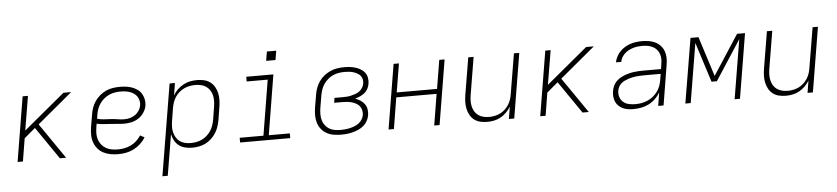

<svg xmlns="http://www.w3.org/2000/svg" viewBox="-49 -1015 6699 1537"><g transform="rotate(-5 3300.0 -246.0)"><path d="M58 0 144 -520H187L141 -245L472 -520H534L252 -285L448 0H398L220 -259L131 -184L101 0Z M867 8Q836 8 805.5 2.5Q775 -3 748.5 -16.5Q722 -30 703 -52.5Q684 -75 674 -103Q664 -131 663.5 -162.5Q663 -194 668 -226L685 -326Q689 -353 698.5 -380.5Q708 -408 725 -432.5Q742 -457 765.5 -476.5Q789 -496 816 -508Q843 -520 871.5 -524Q900 -528 927 -528Q953 -528 978 -524.5Q1003 -521 1025.5 -512.5Q1048 -504 1067.5 -490Q1087 -476 1099 -455.5Q1111 -435 1116 -410.5Q1121 -386 1117 -360Q1112 -332 1094.5 -305.5Q1077 -279 1051.5 -262Q1026 -245 996.5 -238Q967 -231 938 -231Q910 -231 882 -234Q854 -237 826 -238.5Q798 -240 770 -242Q742 -244 715 -250L710 -219Q706 -194 706 -169Q706 -144 714 -121.5Q722 -99 737 -80.5Q752 -62 772.5 -50.5Q793 -39 817.5 -34.5Q842 -30 867 -30Q893 -30 919.5 -35Q946 -40 971 -52Q996 -64 1017 -83Q1038 -102 1053 -126L1088 -108Q1071 -80 1046 -57Q1021 -34 991.5 -19Q962 -4 930 2Q898 8 867 8ZM940 -266Q962 -266 984 -272Q1006 -278 1025.5 -291Q1045 -304 1058 -324Q1071 -344 1075 -366Q1078 -385 1074 -403.5Q1070 -422 1060 -437Q1050 -452 1035 -462.5Q1020 -473 1002.5 -479Q985 -485 966 -487.5Q947 -490 927 -490Q904 -490 880.5 -486Q857 -482 835 -472Q813 -462 793.5 -445.5Q774 -429 760 -408.5Q746 -388 738 -365Q730 -342 727 -319L722 -289Q748 -282 775.5 -280Q803 -278 830.5 -277Q858 -276 885 -271Q912 -266 940 -266Z M1203 215 1325 -520H1368L1352 -421Q1366 -447 1388 -468Q1410 -489 1436 -503Q1462 -517 1490 -522.5Q1518 -528 1546 -528Q1575 -528 1602.5 -521.5Q1630 -515 1651.5 -499Q1673 -483 1686.5 -459Q1700 -435 1706 -408Q1712 -381 1711 -352Q1710 -323 1705 -294L1689 -194Q1684 -168 1675.5 -141.5Q1667 -115 1651.5 -91Q1636 -67 1614.5 -47Q1593 -27 1567.5 -14.5Q1542 -2 1514.5 3Q1487 8 1461 8Q1431 8 1403 1Q1375 -6 1354 -22.5Q1333 -39 1319.5 -63.5Q1306 -88 1301 -115L1246 215ZM1453 -30Q1476 -30 1499 -34.5Q1522 -39 1543.5 -49.5Q1565 -60 1583.5 -76.5Q1602 -93 1615 -113.5Q1628 -134 1635.5 -156Q1643 -178 1647 -201L1663 -301Q1667 -325 1667.5 -348.5Q1668 -372 1663 -394.5Q1658 -417 1645.5 -436Q1633 -455 1615 -467.5Q1597 -480 1574 -485Q1551 -490 1527 -490Q1505 -490 1482 -485.5Q1459 -481 1438 -471Q1417 -461 1398.5 -445Q1380 -429 1367 -409Q1354 -389 1346.5 -367Q1339 -345 1335 -323L1319 -223Q1315 -199 1314 -175Q1313 -151 1318.5 -128.5Q1324 -106 1335.5 -86.5Q1347 -67 1365 -54Q1383 -41 1406 -35.5Q1429 -30 1453 -30Z M1846 0V-38H2037L2110 -482H1941V-520H2159L2080 -38H2249V0ZM2111 -633 2123 -707H2198L2186 -633Z M2658 8Q2627 8 2597 3Q2567 -2 2541.5 -16.5Q2516 -31 2498 -53.5Q2480 -76 2471.5 -104.5Q2463 -133 2463 -164Q2463 -195 2468 -226L2485 -326Q2489 -354 2499 -381.5Q2509 -409 2526 -433.5Q2543 -458 2567 -477Q2591 -496 2618.5 -508Q2646 -520 2674.5 -524Q2703 -528 2730 -528Q2754 -528 2777.5 -525Q2801 -522 2822.5 -515Q2844 -508 2863 -496Q2882 -484 2894.5 -466.5Q2907 -449 2911 -426Q2915 -403 2911 -379Q2908 -359 2898 -339.5Q2888 -320 2871 -306.5Q2854 -293 2834 -284Q2814 -275 2794 -270Q2816 -262 2835.5 -249.5Q2855 -237 2868.5 -218.5Q2882 -200 2886 -176.5Q2890 -153 2886 -128Q2882 -105 2870 -83Q2858 -61 2839 -45Q2820 -29 2797.5 -19Q2775 -9 2751.5 -3Q2728 3 2704.5 5.5Q2681 8 2658 8ZM2659 -30Q2677 -30 2696 -32Q2715 -34 2733.5 -38.5Q2752 -43 2770 -50Q2788 -57 2804 -69Q2820 -81 2830.5 -98.5Q2841 -116 2844 -134Q2847 -154 2842.5 -173Q2838 -192 2826.5 -206Q2815 -220 2798 -229Q2781 -238 2762.5 -243Q2744 -248 2724.5 -249.5Q2705 -251 2685 -251H2624L2630 -290H2692Q2709 -290 2727 -291Q2745 -292 2762.5 -296Q2780 -300 2797.5 -306Q2815 -312 2830.5 -323Q2846 -334 2856 -350.5Q2866 -367 2869 -384Q2872 -402 2868.5 -418.5Q2865 -435 2854.5 -447.5Q2844 -460 2829.5 -468Q2815 -476 2799 -481Q2783 -486 2765.5 -488Q2748 -490 2731 -490Q2707 -490 2683.5 -486.5Q2660 -483 2637 -473Q2614 -463 2594.5 -446.5Q2575 -430 2561 -409.5Q2547 -389 2539 -366Q2531 -343 2527 -319L2510 -219Q2506 -194 2506 -169.5Q2506 -145 2512 -122.5Q2518 -100 2532 -81Q2546 -62 2566 -50Q2586 -38 2610 -34Q2634 -30 2659 -30Z M3039 0 3125 -520H3168L3130 -290H3454L3492 -520H3535L3449 0H3406L3447 -251H3123L3082 0Z M3832 8Q3803 8 3775.5 1.5Q3748 -5 3727 -21.5Q3706 -38 3693 -62Q3680 -86 3674.5 -113Q3669 -140 3670 -168.5Q3671 -197 3676 -226L3725 -520H3768L3718 -219Q3714 -196 3713.5 -172.5Q3713 -149 3718 -126.5Q3723 -104 3734.5 -85Q3746 -66 3764 -53.5Q3782 -41 3804.5 -35.5Q3827 -30 3851 -30Q3872 -30 3894.5 -34.5Q3917 -39 3938 -49Q3959 -59 3977 -75.5Q3995 -92 4007.5 -111.5Q4020 -131 4027.5 -153Q4035 -175 4038 -197L4092 -520H4135L4049 0H4006L4022 -98Q4007 -73 3986 -52Q3965 -31 3939.5 -17Q3914 -3 3886.5 2.5Q3859 8 3832 8Z M4258 0 4344 -520H4387L4341 -245L4672 -520H4734L4452 -285L4648 0H4598L4420 -259L4331 -184L4301 0Z M5008 8Q4986 8 4964 5Q4942 2 4922.5 -7Q4903 -16 4888 -30.5Q4873 -45 4864.5 -64Q4856 -83 4854 -105.5Q4852 -128 4856 -150Q4859 -169 4867 -188Q4875 -207 4889 -222.5Q4903 -238 4921 -249Q4939 -260 4958 -267.5Q4977 -275 4996.5 -280Q5016 -285 5035.5 -287.5Q5055 -290 5074 -291Q5093 -292 5113 -292H5254L5260 -331Q5264 -352 5263.5 -373.5Q5263 -395 5256 -414.5Q5249 -434 5235.5 -449Q5222 -464 5204 -473Q5186 -482 5164.5 -486Q5143 -490 5122 -490Q5103 -490 5084.5 -488Q5066 -486 5048 -480.5Q5030 -475 5012 -466Q4994 -457 4979.5 -443.5Q4965 -430 4955 -413Q4945 -396 4942 -377H4899Q4904 -400 4915.5 -422.5Q4927 -445 4944.5 -463Q4962 -481 4983.5 -494Q5005 -507 5028 -514.5Q5051 -522 5075 -525Q5099 -528 5122 -528Q5150 -528 5177 -523.5Q5204 -519 5227.5 -507.5Q5251 -496 5269 -476.5Q5287 -457 5296 -432.5Q5305 -408 5306 -380Q5307 -352 5302 -324L5249 0H5206L5223 -108Q5207 -79 5183 -56Q5159 -33 5130 -18.5Q5101 -4 5069.5 2Q5038 8 5008 8ZM5027 -30Q5051 -30 5075.5 -34.5Q5100 -39 5123.5 -49Q5147 -59 5167.5 -75.5Q5188 -92 5203.5 -113Q5219 -134 5227.5 -157.5Q5236 -181 5240 -205L5248 -254H5113Q5097 -254 5081.5 -253Q5066 -252 5050 -250.5Q5034 -249 5018.5 -245.5Q5003 -242 4987.5 -237Q4972 -232 4956.5 -224.5Q4941 -217 4928.5 -206Q4916 -195 4908.5 -180Q4901 -165 4898 -149Q4894 -122 4902 -97.5Q4910 -73 4929 -57Q4948 -41 4974 -35.5Q5000 -30 5027 -30Z M5424 0 5511 -520H5575L5677 -200L5885 -520H5949L5863 0H5820L5899 -476L5691 -156H5648L5546 -476L5467 0Z M6232 8Q6203 8 6175.5 1.5Q6148 -5 6127 -21.5Q6106 -38 6093 -62Q6080 -86 6074.5 -113Q6069 -140 6070 -168.5Q6071 -197 6076 -226L6125 -520H6168L6118 -219Q6114 -196 6113.5 -172.5Q6113 -149 6118 -126.5Q6123 -104 6134.5 -85Q6146 -66 6164 -53.5Q6182 -41 6204.5 -35.5Q6227 -30 6251 -30Q6272 -30 6294.5 -34.5Q6317 -39 6338 -49Q6359 -59 6377 -75.5Q6395 -92 6407.5 -111.5Q6420 -131 6427.5 -153Q6435 -175 6438 -197L6492 -520H6535L6449 0H6406L6422 -98Q6407 -73 6386 -52Q6365 -31 6339.5 -17Q6314 -3 6286.5 2.5Q6259 8 6232 8Z"/></g></svg>

Font: Iosevka SS04 XLt Ex
Style: Italic
Weight: 200
Width: 7
Italic angle: -9°
Monospace: yes
Designer: Belleve Invis
Foundry: Belleve Invis
Version: Version 19.0.0; ttfautohint (v1.8.4)